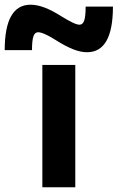

<svg xmlns="http://www.w3.org/2000/svg" viewBox="-104 -796 500 816"><path d="M76 0V-520H216V0ZM266 -574Q239 -574 207 -586.5Q175 -599 134 -625Q109 -641 89 -650Q69 -659 58 -659Q44 -659 38 -641.5Q32 -624 32 -583H-84Q-84 -776 26 -776Q53 -776 85 -764Q117 -752 158 -726Q184 -710 203.5 -700.5Q223 -691 234 -691Q248 -691 254 -709Q260 -727 260 -768H376Q376 -574 266 -574Z"/></svg>

Font: M PLUS 2
Style: Bold
Weight: 700
Designer: Coji Morishita
Foundry: UNDERFOREST DESIGN
Version: Version 1.001